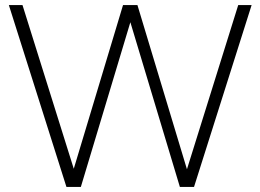

<svg xmlns="http://www.w3.org/2000/svg" viewBox="-20 -740 1031 760"><path d="M692 0H748L976 -720H923L720 -70L524 -720H467L272 -72L69 -720H15L243 0H300L496 -652Z"/></svg>

Font: Aspekta 200
Style: Regular
Weight: 200
Designer: Ivo Dolenc
Version: Version 2.000